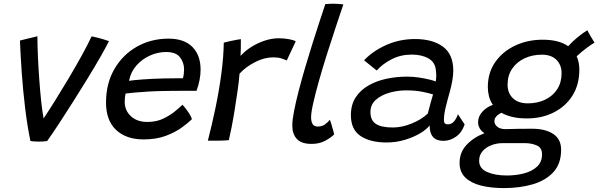

<svg xmlns="http://www.w3.org/2000/svg" viewBox="-20 -736 3135 1006"><path d="M460 -545.5Q492.5 -539 519.5 -530.8Q546.5 -522.5 551 -520.5Q534 -486.5 505 -436Q476 -385.5 439.8 -326.2Q403.5 -267 365.2 -206.5Q327 -146 291.2 -91.5Q255.5 -37 227 3Q209.5 6 182 6Q169.5 6 158.2 5Q147 4 139.5 3Q123 -75.5 111.8 -168.5Q100.5 -261.5 94 -354.2Q87.5 -447 84.5 -523.5Q93 -526 110 -530Q127 -534 145.5 -538.5Q164 -543 176 -546Q176 -498.5 178.8 -438.2Q181.5 -378 186 -316.5Q190.5 -255 196.2 -202Q202 -149 208.5 -115.5Q235 -155 269 -209.5Q303 -264 338.8 -324Q374.5 -384 406.5 -441.8Q438.5 -499.5 460 -545.5Z M985.5 -111.5Q967 -93 932.8 -68Q898.5 -43 848.5 -24.2Q798.5 -5.5 732.5 -5.5Q641.5 -5.5 588.5 -55Q535.5 -104.5 535.5 -199Q535.5 -298.5 579.2 -374Q623 -449.5 697.2 -491.5Q771.5 -533.5 863 -533.5Q945.5 -533.5 988.2 -490Q1031 -446.5 1031 -371Q1031 -318 1009.5 -260Q1004 -260 983 -260.2Q962 -260.5 933.5 -260.2Q905 -260 876 -259.8Q847 -259.5 826.5 -259Q794 -258.5 757 -256.2Q720 -254 688 -251.2Q656 -248.5 638 -246Q633.5 -228 633.5 -201.5Q633.5 -157 666 -127Q698.5 -97 752 -97Q801 -97 838.5 -115.8Q876 -134.5 901 -156.2Q926 -178 936.5 -187Q940 -183.5 950.8 -170Q961.5 -156.5 972 -140.2Q982.5 -124 985.5 -111.5ZM656 -312.5Q677 -316 727 -319.8Q777 -323.5 837 -325Q872 -325.5 902.8 -325.8Q933.5 -326 938.5 -326Q941.5 -336 943 -349Q944.5 -362 944.5 -374Q944 -408.5 923 -436Q902 -463.5 850.5 -463.5Q807 -463.5 765.8 -445Q724.5 -426.5 694.8 -392.8Q665 -359 656 -312.5Z M1240.5 -443Q1262.5 -468 1295.2 -489Q1328 -510 1366 -522.8Q1404 -535.5 1441 -535.5Q1466.5 -535.5 1492.5 -531Q1518.5 -526.5 1529.5 -519.5L1482.5 -419Q1472 -424 1454.8 -429.8Q1437.5 -435.5 1410.5 -435.5Q1365.5 -435.5 1316.8 -410.8Q1268 -386 1235 -350Q1232.5 -315 1225.5 -265Q1218.5 -215 1210 -162.5Q1201.5 -110 1193 -66.8Q1184.5 -23.5 1179 -1.5Q1157 0.5 1125.8 1Q1094.5 1.5 1069 1Q1089.5 -77.5 1108.5 -168Q1127.5 -258.5 1139.5 -347.8Q1151.5 -437 1152.5 -512.5Q1166.5 -516.5 1185.5 -520.5Q1204.5 -524.5 1220.5 -527.5Q1236.5 -530.5 1242 -531Q1242 -512.5 1241.8 -485.5Q1241.5 -458.5 1240.5 -443Z M1731 -32Q1715 -15.5 1684.5 1.2Q1654 18 1612.5 18Q1559.5 18 1535.5 -7.8Q1511.5 -33.5 1511.5 -78.5Q1511.5 -107 1520.8 -154.5Q1530 -202 1545.2 -260.8Q1560.5 -319.5 1579.2 -383.2Q1598 -447 1617.5 -508.8Q1637 -570.5 1654.5 -623.8Q1672 -677 1684.5 -714.5Q1708.5 -716.5 1727 -716.5Q1740.5 -716.5 1753 -715.5Q1765.5 -714.5 1779 -713Q1760.5 -658 1737.8 -589.8Q1715 -521.5 1692.5 -450.2Q1670 -379 1651.5 -313.5Q1633 -248 1621.5 -197.2Q1610 -146.5 1610 -121.5Q1610 -99.5 1617.8 -86.2Q1625.5 -73 1645.5 -73Q1665.5 -73 1680.8 -83Q1696 -93 1708.5 -108.5Q1711 -103.5 1716 -86.5Q1721 -69.5 1725.5 -53Q1730 -36.5 1731 -32Z M2005.5 10.5Q1919.5 10.5 1869 -23.5Q1818.5 -57.5 1818.5 -132.5Q1818.5 -187 1843.2 -225.2Q1868 -263.5 1910 -287.8Q1952 -312 2004.5 -323.2Q2057 -334.5 2112.5 -334.5Q2145.5 -334.5 2177.5 -329.5Q2209.5 -324.5 2232.8 -318.5Q2256 -312.5 2263 -309Q2268 -337 2264 -366.5Q2260.5 -409.5 2225.2 -429.8Q2190 -450 2137 -450Q2079 -450 2031 -425Q1983 -400 1954 -366.5L1887.5 -420Q1933 -468.5 2003.2 -500Q2073.5 -531.5 2154.5 -531.5Q2246.5 -531.5 2300.8 -491.5Q2355 -451.5 2355 -366Q2355 -342 2350 -313.8Q2345 -285.5 2337 -256Q2325.5 -216 2315.8 -176.5Q2306 -137 2306 -108Q2306 -93.5 2311.5 -89Q2317 -84.5 2327 -84.5Q2360.5 -84.5 2379.5 -137.5L2414.5 -84Q2400.5 -42 2369.5 -20Q2338.5 2 2303 2Q2231 2 2231 -79Q2216 -58.5 2182 -38Q2148 -17.5 2102 -3.5Q2056 10.5 2005.5 10.5ZM2038 -68Q2086.5 -68 2137.2 -88.8Q2188 -109.5 2221.5 -141Q2236.5 -200.5 2249 -241Q2236 -246 2197.5 -254.2Q2159 -262.5 2107.5 -262.5Q2063.5 -262.5 2020.5 -250.2Q1977.5 -238 1949.2 -213Q1921 -188 1921 -149Q1921 -105 1950 -86.5Q1979 -68 2038 -68Z M2620.5 249.5Q2552 249.5 2499.8 236.2Q2447.5 223 2417.8 194Q2388 165 2388 118Q2388 61 2425.8 21.8Q2463.5 -17.5 2518.5 -38Q2501 -49.5 2493 -64.5Q2485 -79.5 2485 -95Q2485 -126.5 2508 -151.2Q2531 -176 2562.5 -186.5Q2548.5 -207 2542.2 -231Q2536 -255 2536 -279.5Q2536 -355.5 2575.2 -411.2Q2614.5 -467 2680 -497.5Q2745.5 -528 2823.5 -528Q2908 -528 2957 -494Q2979 -518.5 3007.2 -541.5Q3035.5 -564.5 3057.5 -577.5Q3062.5 -566.5 3075.2 -545.2Q3088 -524 3095 -512.5Q3081 -505 3052.2 -483.5Q3023.5 -462 3001.5 -441Q3015.5 -410.5 3015.5 -370.5Q3015.5 -292.5 2979.5 -235.2Q2943.5 -178 2881.2 -146.8Q2819 -115.5 2740.5 -115.5Q2696.5 -115.5 2663.8 -123.5Q2631 -131.5 2607.5 -145Q2570.5 -127.5 2570.5 -101Q2570.5 -85 2585.2 -72.2Q2600 -59.5 2629 -59.5Q2660 -60.5 2695 -61Q2730 -61.5 2768 -61.5Q2838 -61.5 2879 -34Q2920 -6.5 2920 48.5Q2920 122.5 2879 166.5Q2838 210.5 2770 230Q2702 249.5 2620.5 249.5ZM2746 -194.5Q2796.5 -194.5 2836.5 -213.8Q2876.5 -233 2899.5 -268.5Q2922.5 -304 2922.5 -352.5Q2922.5 -395 2895.8 -422.2Q2869 -449.5 2819 -449.5Q2770 -449.5 2729.2 -430.8Q2688.5 -412 2664 -376.8Q2639.5 -341.5 2639.5 -292Q2639.5 -248.5 2667.2 -221.5Q2695 -194.5 2746 -194.5ZM2636 183.5Q2682.5 183.5 2724.5 172.8Q2766.5 162 2793.2 137.8Q2820 113.5 2820 72.5Q2820 37.5 2792 25.8Q2764 14 2731.5 14H2612Q2582.5 14 2554.5 24.8Q2526.5 35.5 2508.5 56Q2490.5 76.5 2490.5 106Q2490.5 147 2532.2 165.2Q2574 183.5 2636 183.5Z"/></svg>

Font: Grandstander
Style: Italic
Weight: 400
Italic angle: -15°
Designer: Tyler Finck
Foundry: Etcetera Type Co
Version: Version 1.200; ttfautohint (v1.8.3)